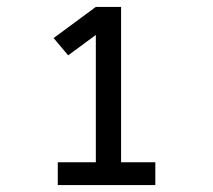

<svg xmlns="http://www.w3.org/2000/svg" viewBox="-20 -833 616 555"><path d="M147 -298H429V-364H330V-813H257L135 -723L177 -673L257 -732V-364H147Z"/></svg>

Font: Iosevka SS01 Extended
Style: Regular
Weight: 400
Width: 7
Monospace: yes
Designer: Belleve Invis
Foundry: Belleve Invis
Version: Version 3.4.7; ttfautohint (v1.8.3)